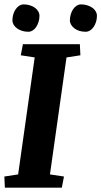

<svg xmlns="http://www.w3.org/2000/svg" viewBox="-22 -864 466 884"><path d="M-2 -51.3 61.5 -61 137.7 -599.6 73.7 -609.4 83.5 -660.6H345.7L348.1 -609.4L284.2 -599.6L208 -61L272.5 -51.3L262.7 0H0.5ZM35.2 -770Q35.2 -785.2 39.3 -798.6Q43.5 -812 50.5 -822Q57.6 -832 67.1 -837.9Q76.7 -843.8 86.9 -843.8Q102.1 -843.8 115.5 -839.6Q128.9 -835.4 138.7 -828.4Q148.4 -821.3 154.1 -811.5Q159.7 -801.8 159.7 -791Q159.7 -776.4 155.5 -763.2Q151.4 -750 144.5 -739.7Q137.7 -729.5 128.2 -723.6Q118.7 -717.8 108.4 -717.8Q92.8 -717.8 79.6 -721.9Q66.4 -726.1 56.4 -733.4Q46.4 -740.7 40.8 -750.2Q35.2 -759.8 35.2 -770ZM299.8 -770Q299.8 -785.2 304 -798.6Q308.1 -812 314.9 -822Q321.8 -832 331.3 -837.9Q340.8 -843.8 351.1 -843.8Q366.2 -843.8 379.6 -839.6Q393.1 -835.4 403.1 -828.4Q413.1 -821.3 418.7 -811.5Q424.3 -801.8 424.3 -791Q424.3 -776.4 420.2 -763.2Q416 -750 408.9 -739.7Q401.9 -729.5 392.3 -723.6Q382.8 -717.8 372.1 -717.8Q356.4 -717.8 343.3 -721.9Q330.1 -726.1 320.6 -733.4Q311 -740.7 305.4 -750.2Q299.8 -759.8 299.8 -770Z"/></svg>

Font: Noticia Text
Style: Bold Italic
Weight: 700
Italic angle: -8°
Designer: JM Sole
Foundry: JM Sole
Version: Version 1.003